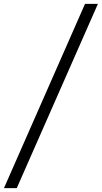

<svg xmlns="http://www.w3.org/2000/svg" viewBox="-78 -800 528 997"><path d="M-57.5 177 363.5 -780H430.5L9 177Z"/></svg>

Font: Merriweather 24pt SemiCondensed Light
Style: Italic
Weight: 300
Width: 4
Italic angle: -7.8°
Designer: Eben Sorkin
Foundry: Eben Sorkin
Version: Version 2.101